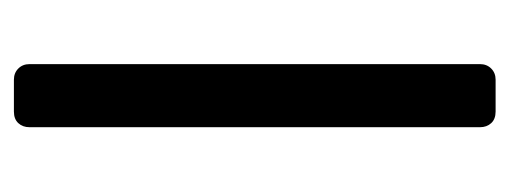

<svg xmlns="http://www.w3.org/2000/svg" viewBox="-254 -496 750 283"><g transform="rotate(90 121.5 -355.0)"><path d="M98 0Q88 0 81.5 -6.5Q75 -13 75 -23V-687Q75 -697 81.5 -703.5Q88 -710 98 -710H145Q156 -710 162 -703.5Q168 -697 168 -687V-23Q168 -13 162 -6.5Q156 0 145 0Z"/></g></svg>

Font: DVN-Rubik
Style: Regular
Weight: 400
Designer: Hubert and Fischer
Foundry: Hubert & Fischer
Version: Version 2.102